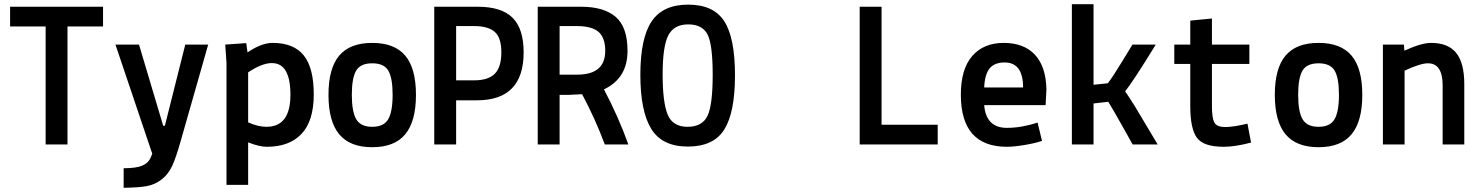

<svg xmlns="http://www.w3.org/2000/svg" viewBox="-20 -687 7040 913"><path d="M28 -561V-655H470V-561H301V0H197V-561Z M529 -475H641L756 -89H764L861 -475H970L838 -12Q817 62 799 101.5Q781 141 749 166Q717 191 678 198Q639 205 568 206V113Q629 113 658 100Q687 87 698 59L704 44Z M1057 192V-389L1051 -475L1151 -482L1157 -438Q1224 -483 1276 -483Q1377 -483 1424.5 -423.5Q1472 -364 1472 -238Q1472 -112 1414 -50.5Q1356 11 1249 11Q1213 11 1160 -10V192ZM1272 -387Q1226 -387 1160 -343V-105Q1208 -84 1247 -84Q1361 -84 1361 -236Q1361 -388 1272 -387Z M1593 -422.5Q1644 -483 1750 -483Q1856 -483 1907 -422.5Q1958 -362 1958 -236Q1958 -110 1907 -48.5Q1856 13 1750 13Q1644 13 1593 -48.5Q1542 -110 1542 -236Q1542 -362 1593 -422.5ZM1673.5 -351Q1653 -316 1653 -236Q1653 -156 1674 -120Q1695 -84 1750 -84Q1805 -84 1826 -120Q1847 -156 1847 -236Q1847 -316 1826.5 -351Q1806 -386 1750 -386Q1694 -386 1673.5 -351Z M2248 -210H2149V0H2045V-655H2251Q2365 -655 2417.5 -602.5Q2470 -550 2470 -438Q2470 -210 2248 -210ZM2235 -563H2149V-305H2235Q2302 -305 2333 -336.5Q2364 -368 2364 -438Q2364 -508 2332.5 -535.5Q2301 -563 2235 -563Z M2748 -239Q2694 -236 2688 -236H2641V0H2537V-655H2743Q2852 -655 2908 -606.5Q2964 -558 2964 -445Q2964 -315 2852 -262Q2921 -131 2968 0H2856Q2811 -121 2748 -239ZM2723 -563H2641V-332H2724Q2858 -332 2858 -445Q2858 -508 2826 -535.5Q2794 -563 2723 -563Z M3251 10Q3129 10 3077 -74Q3025 -158 3025 -331.5Q3025 -505 3078.5 -585Q3132 -665 3252.5 -665Q3373 -665 3424 -586Q3475 -507 3475 -329.5Q3475 -152 3424 -71Q3373 10 3251 10ZM3249 -84Q3319 -84 3344 -135.5Q3369 -187 3369 -331Q3369 -475 3344.5 -523Q3320 -571 3252.5 -571Q3185 -571 3158 -519Q3131 -467 3131 -333.5Q3131 -200 3155 -142Q3179 -84 3249 -84Z M4439 -94V0H4068V-655H4172V-94Z M4956 -261 4952 -187H4660Q4669 -79 4768 -79Q4837 -79 4914 -104L4935 -17Q4903 -6 4852 2.5Q4801 11 4768 11Q4549 11 4549 -237Q4549 -358 4603 -420.5Q4657 -483 4753 -483Q4849 -483 4901.5 -426.5Q4954 -370 4956 -261ZM4757 -390Q4710 -390 4686.5 -362.5Q4663 -335 4660 -271H4845Q4845 -390 4757 -390Z M5365 -475H5476Q5364 -293 5330 -253Q5349 -226 5377 -181L5485 0H5366L5319 -84Q5272 -168 5250 -203L5180 -195V0H5077V-667H5180V-284L5248 -291Q5274 -325 5319 -399.5Q5364 -474 5365 -475Z M5640 -383H5564V-475H5640V-589L5743 -599V-475H5921V-383H5743V-182Q5743 -127 5754 -105Q5766 -83 5806 -83Q5846 -83 5912 -99L5929 -9Q5853 11 5799 11Q5703 11 5671.5 -32Q5640 -75 5640 -182Z M6093 -422.5Q6144 -483 6250 -483Q6356 -483 6407 -422.5Q6458 -362 6458 -236Q6458 -110 6407 -48.5Q6356 13 6250 13Q6144 13 6093 -48.5Q6042 -110 6042 -236Q6042 -362 6093 -422.5ZM6173.5 -351Q6153 -316 6153 -236Q6153 -156 6174 -120Q6195 -84 6250 -84Q6305 -84 6326 -120Q6347 -156 6347 -236Q6347 -316 6326.5 -351Q6306 -386 6250 -386Q6194 -386 6173.5 -351Z M6656 -475 6658 -446Q6739 -483 6785 -483Q6866 -483 6904.5 -435.5Q6943 -388 6943 -287V0H6840V-284Q6840 -332 6823 -359Q6806 -386 6770 -386Q6734 -386 6659 -351V0H6556V-475Z"/></svg>

Font: TypoPRO Lekton
Style: Bold
Weight: 700
Monospace: yes
Designer: Paolo Mazzetti, Luciano Perondi, Raffaele Flato, Elena Papassissa, Emilio Macchia, Michela Povoleri, Tobias Seemiller, R
Version: Version 34.000